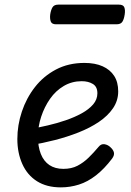

<svg xmlns="http://www.w3.org/2000/svg" viewBox="-20 -791 566 830"><path d="M243 19Q182 19 140 -7.5Q98 -34 76.5 -82Q55 -130 55 -190Q55 -250 74.5 -308.5Q94 -367 131 -414.5Q168 -462 222 -490.5Q276 -519 345 -519Q391 -519 423.5 -504.5Q456 -490 473.5 -463Q491 -436 491 -396Q491 -356 468.5 -323Q446 -290 407.5 -264Q369 -238 319.5 -218.5Q270 -199 217 -185.5Q164 -172 111 -163L114 -233Q148 -240 187 -249Q226 -258 264 -271Q302 -284 333 -301Q364 -318 382.5 -339.5Q401 -361 401 -388Q401 -416 381.5 -428Q362 -440 333 -440Q291 -440 256 -419.5Q221 -399 196.5 -364Q172 -329 158 -286.5Q144 -244 144 -200Q144 -157 156.5 -125.5Q169 -94 193.5 -77.5Q218 -61 254 -61Q289 -61 315 -74.5Q341 -88 363 -109.5Q385 -131 406 -156Q417 -170 432 -167.5Q447 -165 458 -154Q470 -143 472.5 -131.5Q475 -120 465 -106Q431 -61 395 -33Q359 -5 321 7Q283 19 243 19ZM222 -686Q204 -686 199.5 -698Q195 -710 197 -728Q200 -748 207 -759.5Q214 -771 232 -771H494Q513 -771 517.5 -759Q522 -747 519 -728Q516 -708 509 -697Q502 -686 484 -686Z"/></svg>

Font: Playwrite DE VA
Style: Regular
Weight: 400
Designer: Veronika Burian, José Scaglione
Foundry: TypeTogether
Version: Version 1.002